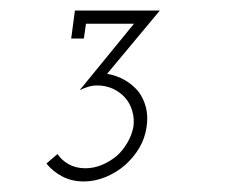

<svg xmlns="http://www.w3.org/2000/svg" viewBox="-20 -720 459 364"><path d="M131 -549Q139 -553 147.5 -555.5Q156 -558 164 -558Q180 -558 193.5 -552Q207 -546 217 -535Q226 -525 230.5 -510.5Q235 -496 233 -480Q230 -464 221.5 -449.5Q213 -435 202 -425Q189 -414 173.5 -407.5Q158 -401 142 -401Q124 -401 110.5 -408.5Q97 -416 89 -428L68 -410Q80 -395 98 -385.5Q116 -376 139 -376Q160 -376 180.5 -384.5Q201 -393 217 -407Q233 -421 244 -439.5Q255 -458 258 -480Q261 -500 256.5 -517Q252 -534 242 -547Q231 -560 216 -568.5Q201 -577 183 -580L283 -700H122L115 -647H139L143 -675H234Z"/></svg>

Font: Josefin Slab Thin Medium
Style: Italic
Weight: 500
Italic angle: -12°
Version: Version 2.000